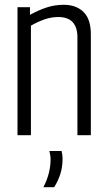

<svg xmlns="http://www.w3.org/2000/svg" viewBox="-20 -564 452 801"><path d="M53 0V-534H105V-502Q139 -521 173.5 -532.5Q208 -544 246 -544Q298 -544 328.5 -514Q359 -484 359 -421V0H303V-408Q303 -493 223 -493Q194 -493 165.5 -483Q137 -473 109 -457V0ZM161 217Q177 186 184 157Q191 128 191 102Q191 84 186 66H237Q241 82 241 98Q241 132 232 161Q223 190 206 217Z"/></svg>

Font: Georama SemiCondensed Light
Style: Regular
Weight: 300
Width: 4
Designer: Jean-Baptiste Levee
Foundry: Production Type
Version: Version 1.000